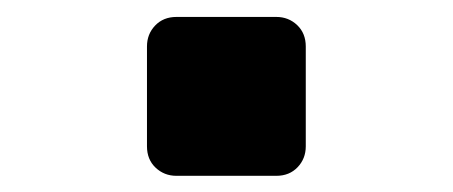

<svg xmlns="http://www.w3.org/2000/svg" viewBox="-20 -405 540 229"><path d="M309.6 -384.8Q324.2 -384.8 334.5 -375Q344.7 -365.2 344.7 -349.6V-230.5Q344.7 -215.8 335 -205.6Q325.2 -195.3 309.6 -195.3H190.4Q175.8 -195.3 165.5 -205.1Q155.3 -214.8 155.3 -230.5V-349.6Q155.3 -364.3 165 -374.5Q174.8 -384.8 190.4 -384.8Z"/></svg>

Font: Rounded-L Mgen+ 1m bold
Style: Bold
Weight: 700
Designer: [Source Han Sans]
Ryoko NISHIZUKA  (kana & ideographs); Paul D. Hunt (Latin, Greek & Cyrillic); Wenlong ZHANG  (bopomofo
Version: Version 1.059.20150602